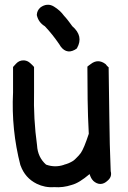

<svg xmlns="http://www.w3.org/2000/svg" viewBox="-20 -766 540 812"><path d="M150.9 -734.4Q164.6 -744.6 179.2 -745.8Q193.8 -747.1 208 -738.3Q234.4 -722.2 250.5 -699.7Q255.4 -694.3 260 -689Q264.6 -683.6 268.8 -678Q272.9 -672.4 277.3 -666.7Q281.7 -661.1 285.6 -655.3Q334.5 -613.3 305.7 -562.5L305.2 -561.5L304.2 -560.5Q303.2 -560.1 302.2 -559.3Q301.3 -558.6 300 -557.9Q298.8 -557.1 297.9 -556.4Q296.9 -555.7 295.9 -555.2Q275.9 -544.4 259.3 -550.8Q242.7 -557.1 230.5 -579.1Q216.8 -599.1 201.7 -618.2Q186.5 -637.2 169.9 -654.8Q156.2 -663.1 147.7 -674.8Q139.2 -686.5 135.7 -702.1V-702.6V-703.6Q136.7 -721.7 150.4 -733.9ZM48.3 -497.1Q61 -510.7 79.1 -510.7Q82 -510.7 85 -510.3Q87.9 -509.8 90.6 -509Q93.3 -508.3 95.9 -507.1Q98.6 -505.9 100.8 -504.4Q103 -502.9 105.2 -501.2Q107.4 -499.5 109.4 -497.6Q116.7 -491.2 122.6 -484.4L124 -482.4V-480.5V-377.9Q121.1 -263.2 136.7 -151.4V-150.9Q139.6 -101.1 174.8 -69.8Q212.4 -56.2 250 -68.8H250.5V-69.3Q255.9 -70.8 260.7 -72.3Q265.6 -73.7 270 -75.7Q274.4 -77.6 278.3 -79.6Q282.2 -81.5 285.9 -83.7Q289.6 -85.9 292.5 -88.1Q295.4 -90.3 298.3 -93.3Q306.6 -101.1 312.5 -107.7Q318.4 -114.3 321.8 -119.1Q328.6 -128.9 337.2 -149.7Q345.7 -170.4 355.5 -200.2Q353.5 -236.8 352.3 -272.7Q351.1 -308.6 350.6 -344.7Q349.6 -414.1 349.6 -481.4V-484.4L351.6 -485.8Q353.5 -487.8 355.7 -489.3Q357.9 -490.7 359.9 -492.2Q361.8 -493.7 363.8 -495.1Q394.5 -519 426.3 -495.1L427.2 -494.1L427.7 -493.7Q432.1 -487.3 437.5 -482.9L439.5 -481.4V-478.5Q440.4 -375 442.4 -270.5Q443.4 -155.8 448.2 -42Q454.6 -18.6 435.5 -2.4Q420.9 11.7 405 12Q389.2 12.2 374 -1.5V-2Q364.7 -10.7 358.9 -29.8Q336.9 -11.2 318.4 0.2Q299.8 11.7 283.2 16.1Q246.6 28.3 209 25.4Q170.4 28.3 135.3 11.2Q85.9 -13.2 66.9 -66.4L66.4 -66.9Q27.3 -217.8 35.2 -375V-480.5V-482.4L36.6 -484.4Q42.5 -491.2 48.3 -497.1Z"/></svg>

Font: NaikaiFont
Style: SemiBold
Weight: 600
Version: Version 1.89